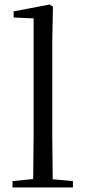

<svg xmlns="http://www.w3.org/2000/svg" viewBox="-20 -825 374 845"><path d="M125 0H301V-28L212 -36L210 -229V-641L213 -796L198 -805L40 -775V-748L128 -744V-229L126 -37L35 -28V0Z"/></svg>

Font: Source Han Serif CN
Style: Regular
Weight: 400
Designer: Ryoko NISHIZUKA 西塚涼子 (kana & ideographs); Frank Grießhammer (Latin, Greek & Cyrillic); Wenlong ZHANG 张文龙 (bopomofo); San
Foundry: Adobe
Version: Version 2.003;hotconv 1.1.1;makeotfexe 2.6.0